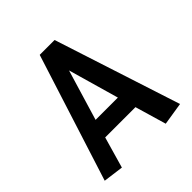

<svg xmlns="http://www.w3.org/2000/svg" viewBox="-181 -785 928 928"><g transform="rotate(-45 283.5 -321.0)"><path d="M379.9 -148.4H172.9L127 11.7L23.4 -2L231.4 -654.3H333L543 -6.8L426.8 11.7ZM200.2 -241.2H352.5L278.3 -501Z"/></g></svg>

Font: Puritan
Style: Bold
Weight: 700
Version: 2.1